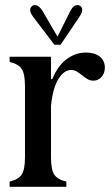

<svg xmlns="http://www.w3.org/2000/svg" viewBox="-20 -718 431 738"><path d="M154 -414H181Q202 -465 236 -490.5Q270 -516 311 -516Q344 -516 363.5 -500.5Q383 -485 383 -458Q383 -437 370.5 -422.5Q358 -408 339 -408Q327 -408 318 -413Q309 -418 295 -429Q281 -440 272.5 -444.5Q264 -449 253 -449Q226 -449 204.5 -414.5Q183 -380 176 -311H154ZM17 0V-20Q51 -28 63.5 -47Q76 -66 76 -114V-386Q76 -434 63.5 -453Q51 -472 17 -480V-500H90H176V-114Q176 -66 188.5 -47Q201 -28 235 -20V0H162H90ZM144 -675 201 -577 250 -675Q258 -691 268 -696Q278 -701 287 -696Q296 -691 296 -680Q296 -669 285 -653L213 -546H189L107 -654Q96 -669 96 -679.5Q96 -690 105 -696Q114 -701 124 -696Q134 -691 144 -675Z"/></svg>

Font: RL Madena Variable
Style: Regular
Weight: 400
Designer: I Kadek Wantara Putra
Foundry: Roughlines ID
Version: Version 1.000;Glyphs 3.1.2 (3151)